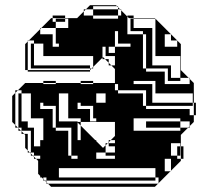

<svg xmlns="http://www.w3.org/2000/svg" viewBox="-20 -720 782 740"><path d="M447 -660V-680L443 -684H435V-692L431 -696H339V-684H435V-660ZM495 -636H483V-648H495ZM579 -552V-600H567V-552ZM663 -540V-564H639V-588H615V-540ZM111 -540H99V-552H111ZM99 -456V-468H327V-456H333L327 -450V-456ZM675 -408H627V-420H675ZM579 -408H495V-396H567V-360H579ZM63 -348H51V-360H63ZM351 -252V-264H339V-312H291V-324H279V-300H327V-252ZM291 -216V-236L279 -248V-216ZM675 -120H663V-156H675V-132H687V-108H677V-132H675ZM351 -132V-108H423V-120H387V-132ZM111 -180V-168H135V-180H147V-216H111V-204H99V-216H63V-228H51V-252H87V-228H111V-216H147V-264H63V-252H51V-276H63V-264H99V-312H63V-300H51V-324H63V-312H99V-360H63V-372H49L77 -400H147V-408H195V-400H147V-396H195V-400H291V-408H339V-400H291V-396H339V-400H423V-454L409 -468H399V-478L385 -492H375V-498L377 -500L385 -492H399V-478L409 -468H423V-504H387V-516H423V-540H483V-552H423V-540H399V-516H387V-540H375V-498L339 -462V-456H333L339 -462V-504H111V-492H99V-516H111V-504H147V-552H111V-564H91L135 -608V-612H139L135 -608V-588H183V-540H207V-552H195V-612H139L177 -650H183V-660H231V-650H207V-648H231V-636H195V-648H207V-650H183V-636H195V-612H243V-648H231V-650H277L303 -676V-684H311L303 -676V-660H339V-648H435V-660H339V-684H311L327 -700H427L431 -696H435V-692L443 -684H447V-680L471 -656V-588H531V-456H543V-444H615V-396H711V-416L707 -420H675V-456H639V-444H627V-456H543V-504H567V-468H639V-456H675V-504H543V-552H567V-504H579V-552H543V-588H531V-600H483V-612H567V-600H579V-648H495V-650H477L471 -656V-660H495V-650H577L677 -550V-450L707 -420H711V-416L727 -400V-324H735V-300H727V-324H723V-360H543V-372H435V-396H423V-372H435V-360H531V-312H543V-300H711V-276H727V-250L711 -234V-228H705L711 -234V-252H675V-264H495V-216H675V-228H543V-252H675V-228H705L677 -200V-156H687V-132H677V-156H675V-168H639V-120H663V-108H677V-100L639 -62V-60H637L639 -62V-108H615V-60H637L591 -14V-12H589L591 -14V-36H579V-72H207V-36H579V-24H159V-36H147V-30L153 -24H159V-18L165 -12H589L577 0H177L165 -12H159V-18L153 -24H147V-30L141 -36H135V-42L127 -50V-100L119 -108H111V-116L107 -120H99V-128L95 -132H87V-140L77 -150V-200L73 -204H63V-214L61 -216H51V-226L49 -228H39V-238L27 -250V-350L39 -362V-372H49L39 -362V-238L49 -228H51V-226L61 -216H63V-214L73 -204H87V-140L95 -132H99V-128L107 -120H111V-116L119 -108H135V-120H111V-132H99V-156H135V-168H111V-156H99V-180ZM495 -636V-612H483V-636ZM435 -552V-600H423V-552ZM111 -516H99V-540H111ZM111 -492V-468H99V-492ZM327 -444H87V-450H77V-550L87 -560V-564H91L87 -560V-450H327ZM639 -444H627V-420H639ZM243 -312V-360H207V-312ZM387 -360H351V-324H387ZM723 -312H543V-360H567V-324H723ZM63 -324H51V-348H63ZM207 -276H195V-300H207ZM63 -276V-300H51V-276ZM735 -276H727V-300H735ZM279 -180H291V-216H255V-228H195V-252H279V-250H291V-236L347 -180H351V-176L377 -150L387 -160V-168H395L387 -160V-132H423V-156H399V-168H395L399 -172V-180H407L399 -172V-168H423V-180H407L423 -196V-250H291V-264H207V-252H195V-276H207V-264H243V-312H207V-300H195V-312H147V-324H135V-300H183V-228H195V-216H243V-120H255V-108H279V-120H255V-216H279ZM111 -180V-204H99V-180Z"/></svg>

Font: Rubik Broken Fax
Style: Regular
Weight: 400
Designer: Hubert and Fischer, NaN
Foundry: Hubert and Fischer, NaN
Version: Version 2.201